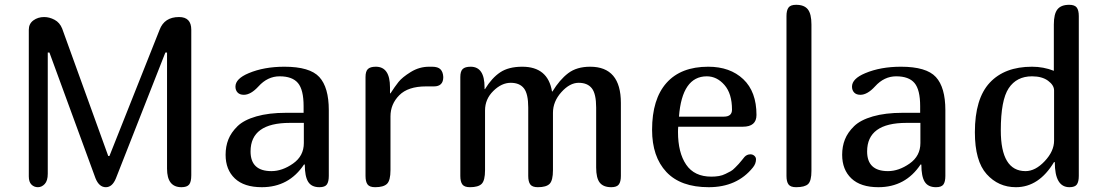

<svg xmlns="http://www.w3.org/2000/svg" viewBox="-20 -780 4595 800"><path d="M736 0Q676 0 676 -77V-561H669L463 -37Q448 0 421 0Q393 0 378 -37L186 -561H179V-56Q179 -27 166.5 -13.5Q154 0 138 0Q122 0 111 -11Q100 -22 100 -45V-656Q100 -681 119 -695Q138 -709 164 -709Q186 -709 207.5 -697.5Q229 -686 239 -661L431 -130H436L645 -656Q665 -709 726 -709Q777 -709 777 -656V-50Q777 -22 768 -11Q759 0 736 0Z M1247 -95Q1184 0 1071 0Q997 0 958.5 -36.5Q920 -73 920 -135Q920 -170 931.5 -199Q943 -228 969.5 -254Q996 -280 1048 -295Q1100 -310 1172 -310H1245V-338Q1245 -406 1221.5 -434Q1198 -462 1145 -462Q1095 -462 1057 -420Q1025 -385 996 -385Q979 -385 970 -394.5Q961 -404 961 -419Q961 -452 1016 -475Q1080 -502 1165 -502Q1271 -502 1310.5 -459Q1350 -416 1350 -321V-47Q1350 -23 1342 -11.5Q1334 0 1311 0Q1278 0 1264 -22.5Q1250 -45 1250 -94ZM1188 -268Q1024 -268 1024 -149Q1024 -67 1111 -67Q1156 -67 1201 -98.5Q1246 -130 1246 -184V-268Z M1827 -459Q1827 -420 1788 -420H1755Q1680 -420 1643.5 -383Q1607 -346 1607 -295V-71Q1607 -28 1592.5 -14Q1578 0 1543 0Q1520 0 1511.5 -11.5Q1503 -23 1503 -47V-459Q1503 -483 1513 -492.5Q1523 -502 1546 -502Q1605 -502 1605 -416V-391H1607Q1625 -419 1640.5 -438.5Q1656 -458 1691.5 -480Q1727 -502 1768 -502H1780Q1805 -502 1815.5 -491Q1826 -480 1827 -459Z M2464 -332Q2464 -389 2446 -412Q2428 -435 2391 -435Q2354 -435 2319 -396Q2284 -357 2284 -310V-71Q2284 -28 2270 -14Q2256 0 2221 0Q2198 0 2189.5 -11.5Q2181 -23 2181 -47V-332Q2181 -389 2163 -412Q2145 -435 2108 -435Q2070 -435 2035.5 -401Q2001 -367 2001 -320V-71Q2001 -28 1987 -14Q1973 0 1938 0Q1915 0 1906.5 -11.5Q1898 -23 1898 -47V-459Q1898 -483 1908 -492.5Q1918 -502 1941 -502Q1999 -502 1999 -416V-409H2001Q2029 -455 2064 -478.5Q2099 -502 2156 -502Q2263 -502 2280 -399H2282Q2312 -448 2347.5 -475Q2383 -502 2439 -502Q2567 -502 2567 -351V-47Q2567 -23 2558.5 -11.5Q2550 0 2527 0Q2494 0 2479 -19Q2464 -38 2464 -82Z M3082 -126Q3092 -137 3107 -137Q3116 -137 3123 -131Q3130 -125 3130 -116Q3130 -98 3117 -82Q3051 0 2933 0Q2816 0 2756.5 -63.5Q2697 -127 2697 -239Q2697 -367 2757 -434.5Q2817 -502 2931 -502Q3022 -502 3077 -450Q3132 -398 3132 -301Q3132 -252 3075 -252H2806Q2805 -244 2805 -230Q2805 -144 2839 -94Q2873 -44 2944 -44Q2961 -44 2975.5 -46.5Q2990 -49 3003 -55.5Q3016 -62 3024.5 -66.5Q3033 -71 3043.5 -82Q3054 -93 3058 -97Q3062 -101 3071.5 -113Q3081 -125 3082 -126ZM2925 -462Q2822 -462 2809 -294H2996Q3030 -294 3030 -323Q3030 -390 2998.5 -426Q2967 -462 2925 -462Z M3361 -68Q3361 -26 3347 -13Q3333 0 3297 0Q3274 0 3265.5 -11.5Q3257 -23 3257 -47V-713Q3257 -737 3265.5 -748.5Q3274 -760 3297 -760Q3331 -760 3346 -741Q3361 -722 3361 -678Z M3816 -95Q3753 0 3640 0Q3566 0 3527.5 -36.5Q3489 -73 3489 -135Q3489 -170 3500.5 -199Q3512 -228 3538.5 -254Q3565 -280 3617 -295Q3669 -310 3741 -310H3814V-338Q3814 -406 3790.5 -434Q3767 -462 3714 -462Q3664 -462 3626 -420Q3594 -385 3565 -385Q3548 -385 3539 -394.5Q3530 -404 3530 -419Q3530 -452 3585 -475Q3649 -502 3734 -502Q3840 -502 3879.5 -459Q3919 -416 3919 -321V-47Q3919 -23 3911 -11.5Q3903 0 3880 0Q3847 0 3833 -22.5Q3819 -45 3819 -94ZM3757 -268Q3593 -268 3593 -149Q3593 -67 3680 -67Q3725 -67 3770 -98.5Q3815 -130 3815 -184V-268Z M4280 -502Q4328 -502 4371 -485V-678Q4371 -722 4386 -741Q4401 -760 4435 -760Q4458 -760 4466.5 -748.5Q4475 -737 4475 -713V-47Q4475 -23 4467 -11.5Q4459 0 4436 0Q4375 0 4375 -104L4372 -105Q4309 0 4213 0Q4140 0 4091 -54.5Q4042 -109 4042 -229Q4042 -369 4104 -435.5Q4166 -502 4280 -502ZM4150 -237Q4150 -67 4253 -67Q4294 -67 4333 -108.5Q4372 -150 4372 -194V-403Q4372 -425 4347 -443.5Q4322 -462 4280 -462Q4216 -462 4183 -412.5Q4150 -363 4150 -237Z"/></svg>

Font: Marmelad
Style: Regular
Weight: 400
Designer: Manvel Shmavonyan
Foundry: Cyreal
Version: Version 1.001;PS 001.001;hotconv 1.0.88;makeotf.lib2.5.64775